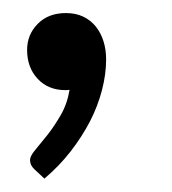

<svg xmlns="http://www.w3.org/2000/svg" viewBox="-20 -138 264 294"><path d="M32.5 121Q26 115 26 107Q26 101 34 91.5Q42 82 52.5 68.8Q63 55.5 73 38.2Q83 21 86.5 -0.5Q84.5 0 80 0Q54 0 37.8 -17.2Q21.5 -34.5 21.5 -61.5Q21.5 -85 37.8 -101.5Q54 -118 81 -118Q96 -118 107.5 -112.5Q119 -107 126.8 -97.2Q134.5 -87.5 138.5 -74.8Q142.5 -62 142.5 -47Q142.5 -24.5 136.2 -0.2Q130 24 117.8 47.8Q105.5 71.5 88 94Q70.5 116.5 48 135.5Z"/></svg>

Font: Lato 2
Style: Italic
Weight: 400
Italic angle: -7°
Designer: Lukasz Dziedzic with Adam Twardoch and Botio Nikoltchev
Foundry: tyPoland Lukasz Dziedzic
Version: Version 2.015; 2015-08-06; http://www.latofonts.com/